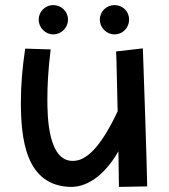

<svg xmlns="http://www.w3.org/2000/svg" viewBox="-20 -699 665 754"><path d="M558 33C558 33 557 -62 541 -509L436 -497C436 -497 438 -469 442 -262C382 -134 328 -75 278 -68C167 -52 166 -245 166 -311C166 -360 169 -425 179 -505L79 -508C68 -436 62 -366 62 -299C62 -155 80 30 256 35C335 37 402 -29 445 -105L447 35ZM487 -622C487 -654 462 -679 430 -679C398 -679 372 -654 372 -622C372 -590 398 -564 430 -564C462 -564 487 -590 487 -622ZM247 -622C247 -654 221 -679 189 -679C158 -679 132 -654 132 -622C132 -590 158 -564 189 -564C221 -564 247 -590 247 -622Z"/></svg>

Font: McLaren
Style: Regular
Weight: 400
Designer: Astigmatic (AOETI)
Foundry: Astigmatic (AOETI)
Version: Version 1.000